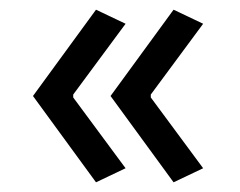

<svg xmlns="http://www.w3.org/2000/svg" viewBox="-20 -449 494 396"><path d="M48 -251 178 -429 239 -400 131 -254V-248L239 -102L178 -73ZM208 -251 338 -429 399 -400 291 -254V-248L399 -102L338 -73Z"/></svg>

Font: Athiti Medium
Style: Regular
Weight: 500
Designer: CadsonDemak Team
Foundry: CadsonDemak
Version: Version 1.033